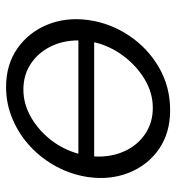

<svg xmlns="http://www.w3.org/2000/svg" viewBox="6 -576 580 632"><g transform="rotate(-90 296.0 -260.0)"><path d="M249 10Q174 10 121 -27Q68 -64 43.5 -125.5Q19 -187 29 -259Q37 -314 63 -363Q89 -412 129 -449.5Q169 -487 219.5 -508.5Q270 -530 325 -530Q400 -530 453 -492.5Q506 -455 531 -393.5Q556 -332 546 -259Q536 -187 495 -125.5Q454 -64 390.5 -27Q327 10 249 10ZM317 -473Q271 -473 228 -449Q185 -425 152.5 -384Q120 -343 106 -292H479Q479 -343 458.5 -384Q438 -425 401.5 -449Q365 -473 317 -473ZM257 -47Q306 -47 350.5 -73.5Q395 -100 428 -144Q461 -188 473 -240H97Q94 -186 113.5 -142Q133 -98 170.5 -72.5Q208 -47 257 -47Z"/></g></svg>

Font: Raleway
Style: Italic
Weight: 400
Italic angle: -12°
Designer: Matt McInerney, Pablo Impallari, Rodrigo Fuenzalida
Foundry: Matt McInerney, Pablo Impallari, Rodrigo Fuenzalida
Version: Version 4.026